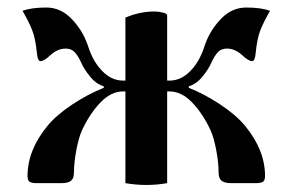

<svg xmlns="http://www.w3.org/2000/svg" viewBox="-20 -497 793 521"><path d="M41 -467.8Q66.4 -476.6 105.5 -476.6Q144.5 -476.6 173.8 -446.3Q203.1 -416 216.8 -377.9Q229.5 -336.9 250 -312.5Q278.3 -278.3 313.5 -278.3H320.3V-449.2Q359.4 -465.8 398.4 -465.8Q410.2 -465.8 421.9 -462.9Q433.6 -460 433.6 -455.1V-278.3H440.4Q475.6 -278.3 503.9 -312.5Q524.4 -336.9 537.1 -377.9Q550.8 -416 580.1 -446.3Q609.4 -476.6 648.4 -476.6Q687.5 -476.6 712.9 -467.8Q695.3 -437.5 686.5 -415Q677.7 -392.6 673.8 -353.5Q671.9 -331.1 664.1 -331.1Q654.3 -331.1 636.7 -347.7Q617.2 -365.2 595.7 -365.2Q580.1 -365.2 570.8 -355Q561.5 -344.7 552.7 -325.2Q545.9 -309.6 529.8 -289.6Q513.7 -269.5 492.2 -262.7V-258.8Q534.2 -242.2 577.1 -213.9Q620.1 -185.5 644.5 -156.2Q699.2 -89.8 699.2 -19.5Q699.2 -7.8 693.8 -3.9Q688.5 0 673.8 0H607.4Q589.8 0 581.5 -6.3Q573.2 -12.7 573.2 -29.3Q573.2 -54.7 566.9 -88.9Q560.5 -123 551.8 -142.6Q531.2 -187.5 502 -218.3Q472.7 -249 439.5 -249H433.6V0Q405.3 4.9 377 4.9Q348.6 4.9 320.3 0V-249H314.5Q281.2 -249 252 -218.3Q222.7 -187.5 202.1 -142.6Q193.4 -123 187 -88.9Q180.7 -54.7 180.7 -29.3Q180.7 -12.7 172.4 -6.3Q164.1 0 146.5 0H80.1Q65.4 0 60.1 -3.9Q54.7 -7.8 54.7 -19.5Q54.7 -89.8 109.4 -156.2Q133.8 -185.5 176.8 -213.9Q219.7 -242.2 261.7 -258.8V-262.7Q240.2 -269.5 224.1 -289.6Q208 -309.6 201.2 -325.2Q192.4 -344.7 183.1 -355Q173.8 -365.2 158.2 -365.2Q136.7 -365.2 117.2 -347.7Q99.6 -331.1 89.8 -331.1Q82 -331.1 80.1 -353.5Q76.2 -392.6 67.4 -415Q58.6 -437.5 41 -467.8Z"/></svg>

Font: Monomakh Unicode TT
Style: Medium
Weight: 500
Designer: Alexey Kryukov, Aleksandr Andreev
Version: Version 1.1